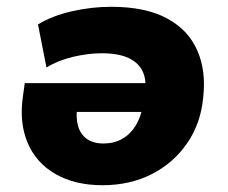

<svg xmlns="http://www.w3.org/2000/svg" viewBox="-20 -535 671 566"><path d="M282 11Q201 11 143.5 -22Q86 -55 61 -115Q36 -175 48 -254L53 -290H434L422 -205H188L208 -223Q203 -189 210 -164Q217 -139 236 -125.5Q255 -112 285 -112Q316 -112 340 -125.5Q364 -139 379.5 -164Q395 -189 401 -223L407 -257Q413 -296 401.5 -322.5Q390 -349 360 -363.5Q330 -378 279 -378Q240 -378 195.5 -367.5Q151 -357 117 -336L92 -463Q135 -489 193 -502Q251 -515 307 -515Q409 -515 472 -481Q535 -447 561.5 -386.5Q588 -326 579 -248Q572 -171 531.5 -112.5Q491 -54 427 -21.5Q363 11 282 11Z"/></svg>

Font: Nunito Sans 8pt Black
Style: Italic
Weight: 900
Italic angle: -9°
Version: Version 3.101;gftools[0.9.27]